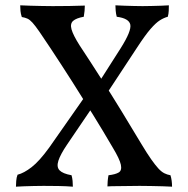

<svg xmlns="http://www.w3.org/2000/svg" viewBox="-20 -699 707 722"><path d="M627 3Q613 2 592 1.5Q571 1 548.5 0.5Q526 0 505 0Q485 0 462.5 0.5Q440 1 419.5 1Q399 1 384 2Q384 -7 385 -18.5Q386 -30 388 -40Q414 -43 426.5 -50.5Q439 -58 434.5 -79.5Q430 -101 404 -144Q368 -206 329.5 -268Q291 -330 251.5 -392Q212 -454 171 -516Q144 -557 128 -580Q112 -603 102 -614Q92 -625 83 -629Q74 -633 62 -635Q58 -647 57 -658Q56 -669 56 -679Q74 -678 95 -677.5Q116 -677 137.5 -676.5Q159 -676 178 -676Q207 -676 241.5 -676.5Q276 -677 299 -678Q299 -669 298 -658Q297 -647 295 -636Q267 -631 255 -620.5Q243 -610 249 -588.5Q255 -567 279 -529Q320 -467 359.5 -405Q399 -343 437 -281Q475 -219 512 -157Q533 -122 548.5 -100Q564 -78 575.5 -65.5Q587 -53 598 -47.5Q609 -42 621 -40Q624 -31 625.5 -19.5Q627 -8 627 3ZM40 3Q40 -5 41 -18.5Q42 -32 46 -42Q70 -48 99 -70.5Q128 -93 165 -144L298 -334L327 -295L232 -155Q207 -118 199.5 -94.5Q192 -71 204 -58.5Q216 -46 249 -40Q252 -30 253 -18.5Q254 -7 254 3Q229 1 200.5 0.5Q172 0 144 0Q125 0 106.5 0.5Q88 1 71 1.5Q54 2 40 3ZM369 -328 339 -369 434 -518Q475 -583 470 -606.5Q465 -630 419 -636Q416 -647 415 -659Q414 -671 414 -679Q431 -678 448.5 -677.5Q466 -677 483.5 -676.5Q501 -676 516 -676Q531 -676 549.5 -676.5Q568 -677 585.5 -677.5Q603 -678 615 -679Q615 -669 614.5 -658Q614 -647 611 -636Q596 -632 581 -622.5Q566 -613 546 -590Q526 -567 496 -521Z"/></svg>

Font: Vollkorn
Style: Regular
Weight: 400
Designer: Friedrich Althausen
Foundry: Friedrich Althausen
Version: Version 5.001